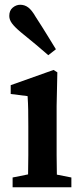

<svg xmlns="http://www.w3.org/2000/svg" viewBox="-20 -787 347 807"><path d="M33 0V-41L98 -54Q99 -91 99 -134.5Q99 -178 99 -210V-257Q99 -298 98.5 -325.5Q98 -353 96 -383L25 -392V-429L205 -493L221 -483L218 -342V-210Q218 -178 218 -134.5Q218 -91 219 -53L280 -41V0ZM215 -580 183 -555Q158 -577 131 -599.5Q104 -622 67 -652Q42 -673 30.5 -688.5Q19 -704 19 -720Q19 -743 33.5 -755Q48 -767 65 -767Q84 -767 99 -755.5Q114 -744 130 -716Q158 -673 177.5 -641Q197 -609 215 -580Z"/></svg>

Font: Source Serif 4 Semibold
Style: Regular
Weight: 600
Designer: Frank Grießhammer
Foundry: Adobe
Version: Version 4.005;hotconv 1.1.0;makeotfexe 2.6.0